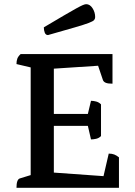

<svg xmlns="http://www.w3.org/2000/svg" viewBox="-20 -900 649 920"><path d="M59 0Q59 -40 75 -45L127 -61V-577L59 -593Q59 -608 63 -619Q67 -630 79 -641H519V-499Q497 -499 486.5 -503.5Q476 -508 473 -517L450 -585L238 -571V-354H401L416 -417Q428 -417 441 -413.5Q454 -410 464 -400V-248Q454 -238 441 -235Q428 -232 416 -232L401 -297H238V-73L476 -56L501 -164Q517 -164 528 -159.5Q539 -155 550 -146V0ZM210 -732Q199 -732 194.5 -743.5Q190 -755 190 -769Q249 -804 286.5 -826Q324 -848 345 -859.5Q366 -871 376.5 -875.5Q387 -880 393 -880Q411 -880 423.5 -860.5Q436 -841 436 -818Q436 -810 431 -804Q426 -798 405 -790Q384 -782 337.5 -768.5Q291 -755 210 -732Z"/></svg>

Font: Petrona SemiBold
Style: Regular
Weight: 600
Designer: Ringo R. Seeber
Foundry: Ringo R. Seeber
Version: Version 2.001; ttfautohint (v1.8.3)